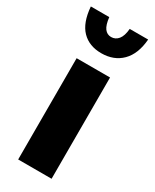

<svg xmlns="http://www.w3.org/2000/svg" viewBox="-193 -772 661 821"><g transform="rotate(30 137.5 -361.0)"><path d="M54 -500H219V0H54ZM87 -722Q91 -685 103.5 -668.5Q116 -652 136 -652Q157 -652 171 -669Q185 -686 188 -722H279Q273 -648 234.5 -609.5Q196 -571 134 -571Q74 -571 38 -608Q2 -645 -4 -722Z"/></g></svg>

Font: Moderustic
Style: Bold
Weight: 700
Designer: Tural Alisoy
Foundry: TAFT Foundry
Version: Version 2.120